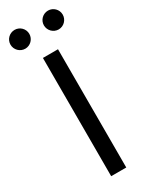

<svg xmlns="http://www.w3.org/2000/svg" viewBox="-265 -978 799 1023"><g transform="rotate(-30 134.5 -466.5)"><path d="M180.7 -727.5H87.9V0H180.7ZM237.3 -816.9C269 -816.9 294.9 -843.3 294.9 -875C294.9 -906.7 269 -932.6 237.3 -932.6C205.1 -932.6 179.2 -906.7 179.2 -875C179.2 -843.3 205.1 -816.9 237.3 -816.9ZM31.7 -816.9C63.5 -816.9 89.4 -843.3 89.4 -875C89.4 -906.7 63.5 -932.6 31.7 -932.6C-0.5 -932.6 -26.4 -906.7 -26.4 -875C-26.4 -843.3 -0.5 -816.9 31.7 -816.9Z"/></g></svg>

Font: Raveo
Style: Regular
Weight: 400
Designer: Jakub Foglar, Rasmus Andersson (Inter)
Foundry: Jakubfoglar.com
Version: Version 1.100;Glyphs 3.2.3 (3260)